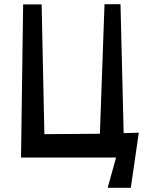

<svg xmlns="http://www.w3.org/2000/svg" viewBox="-20 -749 760 913"><path d="M90 -728H178L191 -111L455 -113L477 -729H553L568 -116L640 -118L602 144H492L532 0H80Z"/></svg>

Font: OpenDyslexic
Style: Regular
Weight: 400
Designer: Abbie Gonzalez
Version: Version 0.920;hotconv 1.0.109;makeotfexe 2.5.65596